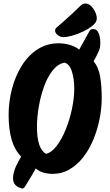

<svg xmlns="http://www.w3.org/2000/svg" viewBox="-20 -973 626 1091"><path d="M105 98Q97 96 84.5 90.5Q72 85 63 72.5Q54 60 54 38Q54 21 61.5 -3.5Q69 -28 87 -60Q93 -70 100 -83Q62 -123 45.5 -181.5Q29 -240 29 -320Q29 -394 47.5 -466Q66 -538 102 -597Q138 -656 191.5 -691.5Q245 -727 314 -727Q345 -727 376.5 -718Q408 -709 430 -691Q447 -722 462.5 -749.5Q478 -777 490 -799Q494 -804 500 -806.5Q506 -809 515 -807Q532 -806 541 -783Q550 -760 550 -731Q550 -724 549.5 -717Q549 -710 548 -703Q546 -690 536 -671Q526 -652 524 -647L512 -625Q540 -591 549 -538Q558 -485 558 -417Q558 -359 546 -298Q534 -237 511 -181Q488 -125 454 -81Q420 -37 376 -11Q332 15 279 15Q253 15 227.5 8Q202 1 183 -16Q166 17 148.5 44Q131 71 121 89Q117 93 113.5 96Q110 99 105 98ZM242 -99Q274 -107 302.5 -144.5Q331 -182 353.5 -237.5Q376 -293 389 -354.5Q402 -416 402 -471Q402 -524 388.5 -567Q375 -610 346 -617Q309 -610 279.5 -573Q250 -536 230.5 -482Q211 -428 200.5 -367.5Q190 -307 190 -252Q190 -191 202.5 -152.5Q215 -114 242 -99ZM341 -762Q322 -762 307.5 -774Q293 -786 293 -799Q293 -810 302 -817Q317 -830 341 -851Q365 -872 391 -896Q417 -920 437 -940Q450 -953 465 -953Q482 -953 496.5 -939.5Q511 -926 520.5 -906Q530 -886 530 -867Q530 -848 508.5 -829.5Q487 -811 455.5 -795.5Q424 -780 392.5 -771Q361 -762 341 -762Z"/></svg>

Font: Protest Riot
Style: Regular
Weight: 400
Designer: Octavio Pardo
Foundry: Ashler Design
Version: Version 2.005; ttfautohint (v1.8.4.7-5d5b)